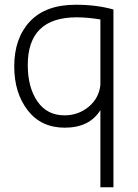

<svg xmlns="http://www.w3.org/2000/svg" viewBox="-20 -528 583 809"><path d="M403 261V-64Q357 10 253 10Q153 10 96.5 -63.5Q40 -137 40 -248Q40 -367 106 -437.5Q172 -508 299 -508Q387 -508 458 -488V261ZM403 -170V-446Q349 -455 303 -455Q97 -455 97 -254Q97 -160 137.5 -101Q178 -42 252 -42Q310 -42 353.5 -78Q397 -114 403 -170Z"/></svg>

Font: Bellota
Style: Regular
Weight: 400
Designer: Kemie Guaida
Foundry: Kemie Guaida
Version: Version 1.000;PS 002.000;hotconv 1.0.70;makeotf.lib2.5.58329